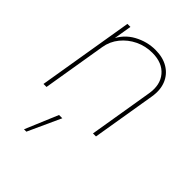

<svg xmlns="http://www.w3.org/2000/svg" viewBox="-223 -655 1010 1010"><g transform="rotate(45 281.5 -150.5)"><path d="M123.5 -356 64.5 0H42L130.9 -535.6H153.3L133.8 -418.5L127.9 -418.9Q156.2 -481.4 213.1 -512.5Q270 -543.5 332 -543.5Q388.2 -543.5 427.2 -519.8Q466.3 -496.1 483.6 -454.1Q501 -412.1 491.7 -356L432.6 0H410.2L469.2 -356.4Q481.9 -430.7 443.8 -475.8Q405.8 -521 331.5 -521Q280.8 -521 236.3 -499.8Q191.9 -478.5 161.6 -441.2Q131.3 -403.8 123.5 -356ZM138.2 241.2 215.3 57.6H239.7L155.8 241.2Z"/></g></svg>

Font: Inter 20pt Thin
Style: Italic
Weight: 250
Italic angle: -9.3988°
Version: Version 4.001;git-66647c0bb